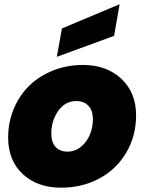

<svg xmlns="http://www.w3.org/2000/svg" viewBox="-20 -872 676 899"><path d="M617.2 -332Q617.2 -235.4 571.3 -157.5Q525.4 -79.6 445.3 -36.4Q365.2 6.8 266.1 6.8Q154.8 6.8 86.4 -57.1Q18.1 -121.1 18.1 -228Q18.1 -299.8 44.7 -363Q71.3 -426.3 117.4 -471.2Q163.6 -516.1 228.8 -542Q293.9 -567.9 368.2 -567.9Q479 -567.9 548.1 -503.2Q617.2 -438.5 617.2 -332ZM220.2 -247.1Q220.2 -205.1 240.7 -183.6Q261.2 -162.1 295.9 -162.1Q331.5 -162.1 359.4 -185.1Q387.2 -208 401.1 -242.2Q415 -276.4 415 -313Q415 -355.5 393.6 -377.2Q372.1 -398.9 337.9 -398.9Q284.7 -398.9 252.4 -352.5Q220.2 -306.2 220.2 -247.1ZM270 -738.8 540 -852.1 514.2 -704.1 246.1 -606Z"/></svg>

Font: Poppins ExtraBold
Style: Italic
Weight: 800
Italic angle: -10°
Designer: Ninad Kale (Devanagari), Jonny Pinhorn (Latin)
Foundry: Indian Type Foundry
Version: Version 3.200;PS 1.000;hotconv 16.6.54;makeotf.lib2.5.65590